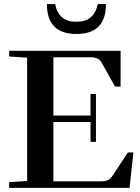

<svg xmlns="http://www.w3.org/2000/svg" viewBox="-20 -909 678 929"><path d="M350.1 -744.6Q207 -744.6 207 -889.2H246.6Q255.4 -846.2 280.5 -825Q305.7 -803.7 349.6 -803.7Q393.6 -803.7 418.7 -825Q443.8 -846.2 453.1 -889.2H492.7Q492.7 -744.6 350.1 -744.6ZM24.4 0V-27.8L111.3 -33.2V-629.9L24.4 -635.7V-663.1H563.5V-490.2H536.6L473.6 -602.5Q464.8 -618.7 452.9 -625.2Q440.9 -631.8 420.9 -631.8H238.3V-350.1H418V-454.1H444.3V-222.7H418V-318.8H238.3V-31.7H467.8Q489.3 -31.7 501.7 -37.1Q514.2 -42.5 524.9 -59.1L598.6 -171.4H625.5L606.9 0Z"/></svg>

Font: Elstob 18pt SemiBold
Style: Regular
Weight: 600
Designer: Peter S. Baker
Version: Version 1.015